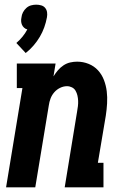

<svg xmlns="http://www.w3.org/2000/svg" viewBox="-20 -802 540 822"><path d="M90 -575 50 -618Q64 -630 76 -644.5Q88 -659 97 -676Q89 -678 83 -683.5Q77 -689 74 -696Q71 -703 70.5 -711Q70 -719 72 -728Q73 -739 78.5 -749.5Q84 -760 93 -768Q102 -776 113 -779Q124 -782 135 -782Q146 -782 156.5 -779Q167 -776 173.5 -768Q180 -760 181.5 -749.5Q183 -739 181 -728Q177 -706 169.5 -685Q162 -664 150.5 -644.5Q139 -625 123.5 -607Q108 -589 90 -575ZM6 0 76 -425H52V-530H218L209 -475Q217 -488 227.5 -500.5Q238 -513 251.5 -522Q265 -531 280 -534.5Q295 -538 310 -538Q336 -538 359.5 -528.5Q383 -519 399.5 -501Q416 -483 425 -459.5Q434 -436 437 -411Q440 -386 438.5 -359.5Q437 -333 433 -307L399 -105H423V0H257L310 -324Q310 -324 310 -324Q310 -324 310 -324Q312 -335 313.5 -347Q315 -359 314.5 -370.5Q314 -382 311.5 -393Q309 -404 303.5 -413.5Q298 -423 288 -428Q278 -433 267 -433Q252 -433 237.5 -426Q223 -419 212.5 -407Q202 -395 196.5 -380.5Q191 -366 189 -351L131 0Z"/></svg>

Font: Iosevka Slab Extrabold
Style: Italic
Weight: 800
Italic angle: -9°
Monospace: yes
Designer: Belleve Invis
Foundry: Belleve Invis
Version: Version 11.1.0; ttfautohint (v1.8.3)